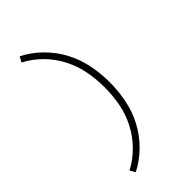

<svg xmlns="http://www.w3.org/2000/svg" viewBox="-298 -926 1172 1172"><g transform="rotate(-45 288.0 -340.0)"><path d="M130 161Q197 127 251.5 73Q306 19 341.5 -48Q377 -115 392 -190Q407 -265 407 -340Q407 -416 392 -490.5Q377 -565 341.5 -632Q306 -699 251.5 -753Q197 -807 130 -841L111 -806Q173 -774 222.5 -724Q272 -674 304.5 -611Q337 -548 350 -479Q363 -410 363 -340Q363 -270 350 -201Q337 -132 304.5 -69.5Q272 -7 222.5 43.5Q173 94 111 126Z"/></g></svg>

Font: Iosevka Sparkle Extralight
Style: Regular
Weight: 200
Designer: Belleve Invis
Foundry: Belleve Invis
Version: Version 4.5.0; ttfautohint (v1.8.3)